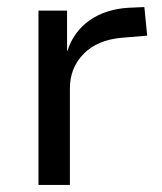

<svg xmlns="http://www.w3.org/2000/svg" viewBox="-20 -524 458 544"><path d="M89 0V-494H170V-380H171Q189 -435 234 -466.5Q279 -498 344 -502L389 -504L397 -423L325 -417Q256 -411 217 -371.5Q178 -332 178 -273V0Z"/></svg>

Font: Nunito Sans 8pt
Style: Regular
Weight: 400
Version: Version 3.101;gftools[0.9.27]